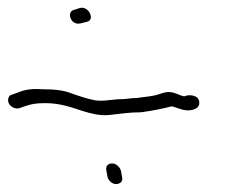

<svg xmlns="http://www.w3.org/2000/svg" viewBox="-61 -566 627 484"><path d="M-40 -318C-44 -302 -27 -290 -13 -293L1 -298C18 -304 30 -306 54 -306C91 -306 120 -295 148 -286C168 -280 189 -274 213 -276C241 -279 266 -283 295 -283C324 -287 349 -292 372 -298C373 -298 376 -297 379 -296C389 -293 396 -290 402 -289C420 -285 439 -291 441 -303C445 -325 419 -329 406 -324C404 -321 391 -327 386 -329C367 -337 356 -334 341 -329C326 -323 303 -322 284 -319C269 -319 257 -316 244 -316C223 -316 203 -310 179 -313C159 -317 141 -323 121 -330C99 -339 74 -341 46 -341C18 -343 1 -340 -18 -332L-32 -327C-37 -326 -39 -322 -40 -318ZM210 -120C212 -111 222 -102 231 -102C241 -102 249 -108 247 -118L244 -135C242 -144 232 -154 222 -154C211 -154 205 -147 207 -137ZM125 -541C106 -536 117 -501 142 -507L158 -511C179 -515 164 -551 141 -546Z"/></svg>

Font: Stray Cat
Style: OpObl
Weight: 400
Version: Version 1.0